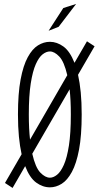

<svg xmlns="http://www.w3.org/2000/svg" viewBox="-20 -912 490 946"><path d="M4.5 -10.5 86.5 -152Q78 -190 73.2 -238.8Q68.5 -287.5 68.5 -348Q68.5 -451 81.5 -520.2Q94.5 -589.5 116.8 -630.2Q139 -671 167.2 -688.5Q195.5 -706 226 -706Q260.5 -706 292.5 -682.8Q324.5 -659.5 347 -602.5L408.5 -708.5L446 -684L364.5 -543.5Q373 -505.5 377.8 -457Q382.5 -408.5 382.5 -348Q382.5 -244.5 369.5 -175.2Q356.5 -106 334.2 -65Q312 -24 284 -6.5Q256 11 226 11Q190.5 11 158.2 -12.5Q126 -36 104 -93.5L42 14ZM122 -348Q122 -312 123.5 -281Q125 -250 128 -224L311.5 -541.5Q296 -608.5 272 -633.5Q248 -658.5 226 -658.5Q208.5 -658.5 190.2 -644.5Q172 -630.5 156.5 -596Q141 -561.5 131.5 -501Q122 -440.5 122 -348ZM226 -36.5Q243 -36.5 261 -50.8Q279 -65 294.5 -99.5Q310 -134 319.5 -194.5Q329 -255 329 -348Q329 -384 327.5 -414.8Q326 -445.5 323 -472L139 -154.5Q154.5 -86.5 178.8 -61.5Q203 -36.5 226 -36.5ZM219.5 -760.5 292 -872.5 355 -892.5 269 -780Z"/></svg>

Font: Trispace Condensed ExtraLight
Style: Regular
Weight: 200
Width: 3
Designer: Tyler Finck
Foundry: Etcetera Type Company
Version: Version 1.210; ttfautohint (v1.8.3)